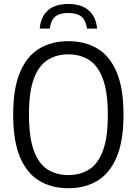

<svg xmlns="http://www.w3.org/2000/svg" viewBox="-20 -962 706 991"><path d="M333 9.5Q247 9.5 183 -28.8Q119 -67 83.5 -150.5Q48 -234 48 -370Q48 -506 83.5 -589.5Q119 -673 183 -711.2Q247 -749.5 333 -749.5Q419 -749.5 483 -711.2Q547 -673 582.2 -589.5Q617.5 -506 617.5 -370Q617.5 -234.5 582 -150.8Q546.5 -67 482.5 -28.8Q418.5 9.5 333 9.5ZM333 -58.5Q394.5 -58.5 440.2 -87.5Q486 -116.5 511.2 -184Q536.5 -251.5 536.5 -367.5Q536.5 -486 511.2 -554.5Q486 -623 440.2 -652.2Q394.5 -681.5 333 -681.5Q271.5 -681.5 225.8 -652.5Q180 -623.5 154.8 -556Q129.5 -488.5 129.5 -372.5Q129.5 -254 154.5 -185.2Q179.5 -116.5 225.2 -87.5Q271 -58.5 333 -58.5ZM185 -814.5Q190 -875 227 -908.2Q264 -941.5 332.5 -941.5Q400.5 -941.5 438.2 -908Q476 -874.5 481 -814.5H429Q423.5 -856 401 -875.5Q378.5 -895 332.5 -895Q286 -895 264 -875.5Q242 -856 237 -814.5Z"/></svg>

Font: Encode Sans SmCnd
Style: Regular
Weight: 400
Width: 4
Designer: Multiple Designers
Foundry: Impallari Type
Version: Version 3.002; ttfautohint (v1.8.3) -l 8 -r 50 -G 200 -x 14 